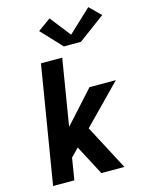

<svg xmlns="http://www.w3.org/2000/svg" viewBox="-142 -1074 885 1160"><g transform="rotate(-15 300.0 -494.5)"><path d="M42 0 163 -735H296L228 -320L409 -520H574L340 -281L488 0H344L246 -186L197 -136L175 0ZM430 -798H323L203 -926L283 -984L384 -855L527 -989L596 -921Z"/></g></svg>

Font: Iosevka SS04 XBd Ex Obl
Style: Regular
Weight: 800
Width: 7
Italic angle: -9°
Monospace: yes
Designer: Belleve Invis
Foundry: Belleve Invis
Version: Version 19.0.0; ttfautohint (v1.8.4)